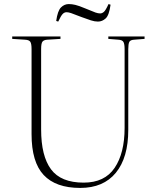

<svg xmlns="http://www.w3.org/2000/svg" viewBox="-20 -909 770 943"><path d="M374 14Q254 14 194.5 -49.5Q135 -113 135 -250V-668Q135 -694 129 -703.5Q123 -713 103 -714L40 -718V-730H277V-718L212 -714Q196 -713 189 -705Q182 -697 182 -668V-273Q182 -143 230.5 -77.5Q279 -12 391 -12Q494 -12 543 -84.5Q592 -157 592 -281V-668Q592 -692 586.5 -702.5Q581 -713 561 -714L512 -718V-730H690V-718L639 -714Q620 -713 615 -703Q610 -693 610 -667V-271Q610 -135 549 -60.5Q488 14 374 14ZM461 -803Q445 -803 426.5 -809Q408 -815 381 -825Q343 -840 329.5 -844.5Q316 -849 307 -849Q296 -849 287.5 -840Q279 -831 266 -803L256 -806Q263 -856 279.5 -872.5Q296 -889 318 -889Q333 -889 350 -885Q367 -881 398 -868Q436 -852 449 -847.5Q462 -843 472 -843Q481 -843 490 -850.5Q499 -858 513 -889L523 -886Q516 -834 499 -818.5Q482 -803 461 -803Z"/></svg>

Font: Display Extralight
Style: Regular
Weight: 200
Designer: Latin by Veronika Burian and Jose Scaglione. Greek by Irene Vlachou. Cyrillic by Vera Evstafieva.
Foundry: TypeTogether
Version: Version 3.002